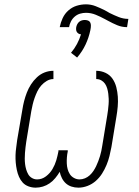

<svg xmlns="http://www.w3.org/2000/svg" viewBox="-20 -856 640 884"><path d="M144 8Q127 8 111 2Q95 -4 84.5 -15.5Q74 -27 67.5 -42Q61 -57 57.5 -73.5Q54 -90 52.5 -107Q51 -124 51.5 -141.5Q52 -159 54.5 -176Q57 -193 59 -211L83 -351Q86 -371 91 -390.5Q96 -410 103.5 -429.5Q111 -449 122.5 -467Q134 -485 150 -500Q166 -515 185.5 -522.5Q205 -530 226 -530V-492Q210 -492 195.5 -483.5Q181 -475 170 -462.5Q159 -450 152 -435.5Q145 -421 139.5 -405.5Q134 -390 130.5 -375Q127 -360 124 -344L101 -204Q99 -191 97.5 -178Q96 -165 95 -152Q94 -139 94 -126Q94 -113 95.5 -100.5Q97 -88 100.5 -76Q104 -64 110 -53.5Q116 -43 127 -36.5Q138 -30 151 -30Q173 -30 191.5 -44Q210 -58 221.5 -77.5Q233 -97 239 -117.5Q245 -138 249 -159V-164H292V-159Q289 -145 288 -131Q287 -117 287.5 -103.5Q288 -90 291.5 -77Q295 -64 302 -53.5Q309 -43 321 -36.5Q333 -30 346 -30Q359 -30 371 -35Q383 -40 392.5 -48.5Q402 -57 409.5 -68Q417 -79 422.5 -90.5Q428 -102 432.5 -114Q437 -126 440.5 -137.5Q444 -149 446.5 -161Q449 -173 451 -186L474 -326Q476 -338 477.5 -350.5Q479 -363 480 -376Q481 -389 480.5 -401Q480 -413 478.5 -425Q477 -437 473.5 -449Q470 -461 463.5 -470.5Q457 -480 446.5 -486Q436 -492 423 -492V-530Q446 -530 466 -520.5Q486 -511 498 -493.5Q510 -476 515.5 -454.5Q521 -433 522.5 -410.5Q524 -388 522 -365Q520 -342 516 -319L493 -179Q489 -158 484 -137.5Q479 -117 470.5 -96.5Q462 -76 450 -57Q438 -38 421 -23Q404 -8 383 0Q362 8 341 8Q324 8 309 3Q294 -2 283 -12Q272 -22 265 -36Q258 -50 255 -65Q246 -50 234.5 -36Q223 -22 208.5 -12Q194 -2 177.5 3Q161 8 144 8ZM255 -731Q259 -752 268.5 -772.5Q278 -793 295 -808Q312 -823 333 -829.5Q354 -836 376 -836Q399 -836 420.5 -827.5Q442 -819 462 -809L485 -796Q505 -786 526.5 -777.5Q548 -769 571 -769L565 -731Q541 -731 519.5 -740Q498 -749 478 -760L463 -768Q443 -779 421 -788Q399 -797 376 -797Q362 -797 348.5 -793Q335 -789 324 -779.5Q313 -770 306.5 -757Q300 -744 298 -731ZM335 -591 307 -613Q323 -632 334.5 -653.5Q346 -675 353 -698Q347 -698 342 -701Q337 -704 334 -708.5Q331 -713 330.5 -719Q330 -725 331 -731Q332 -737 335.5 -744Q339 -751 344.5 -755.5Q350 -760 356.5 -762Q363 -764 370 -764Q377 -764 383.5 -762Q390 -760 393.5 -755.5Q397 -751 398 -744Q399 -737 398 -731V-729L396 -717Q389 -683 374 -651Q359 -619 335 -591Z"/></svg>

Font: Iosevka Slab XLtExObl
Style: Regular
Weight: 200
Width: 7
Italic angle: -9°
Monospace: yes
Designer: Belleve Invis
Foundry: Belleve Invis
Version: Version 11.1.1; ttfautohint (v1.8.3)